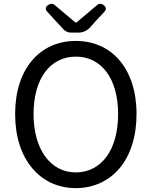

<svg xmlns="http://www.w3.org/2000/svg" viewBox="-20 -957 782 990"><path d="M146 -90C201 -24 279 13 371 13C463 13 541 -24 597 -90C652 -156 684 -252 684 -369C684 -604 555 -746 371 -746C187 -746 58 -604 58 -369C58 -252 90 -156 146 -90ZM530 -150C492 -98 437 -68 371 -68C305 -68 251 -98 213 -150C175 -202 153 -278 153 -369C153 -552 239 -665 371 -665C503 -665 589 -552 589 -369C589 -278 568 -202 530 -150ZM477 -852 518 -896C530 -909 528 -921 514 -931C503 -939 491 -940 481 -931L374 -841H369L262 -931C252 -940 239 -939 228 -931C214 -921 212 -909 224 -896L309 -804C318 -795 331 -789 344 -789H371H387C407 -789 427 -798 441 -812Z"/></svg>

Font: GenSenRounded2 TW R
Style: Regular
Weight: 400
Version: Version 2.100;PS 2.1;hotconv 16.6.51;makeotf.lib2.5.65220 DE